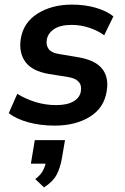

<svg xmlns="http://www.w3.org/2000/svg" viewBox="-20 -535 541 833"><path d="M217 10Q155 10 102.5 -4.5Q50 -19 18 -44L55 -128Q90 -106 133.5 -92.5Q177 -79 223 -79Q272 -79 299.5 -95.5Q327 -112 331 -140Q339 -191 274 -201L193 -214Q120 -226 90.5 -266Q61 -306 70 -366Q81 -437 143 -476Q205 -515 292 -515Q348 -515 395 -501.5Q442 -488 472 -464L432 -382Q405 -402 367.5 -414.5Q330 -427 292 -427Q242 -427 215 -409Q188 -391 183 -363Q179 -339 191 -322.5Q203 -306 234 -301L317 -287Q392 -275 422.5 -237.5Q453 -200 443 -140Q432 -67 370 -28.5Q308 10 217 10ZM171 278 133 242Q154 226 163.5 210Q173 194 178 175H114L131 73H262L249 149Q242 192 226 222.5Q210 253 171 278Z"/></svg>

Font: Mulish
Style: Bold Italic
Weight: 700
Italic angle: -9°
Designer: Vernon Adams
Foundry: Vernon Adams
Version: Version 3.603; ttfautohint (v1.8.3)